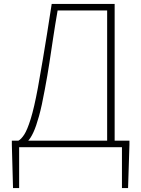

<svg xmlns="http://www.w3.org/2000/svg" viewBox="-20 -746 715 973"><path d="M77 0V207H46L40 -13V-33H73Q87 -40 102.5 -63.5Q118 -87 135.5 -143Q153 -199 172 -301Q186 -380 197 -444.5Q208 -509 218.5 -575.5Q229 -642 242 -726H561V-33H636V-13L629 207H598V0ZM123 -33H523V-693H272Q259 -618 249.5 -554.5Q240 -491 230.5 -428.5Q221 -366 207 -292Q192 -209 177.5 -157Q163 -105 149.5 -76Q136 -47 123 -33Z"/></svg>

Font: Source Han Sans SC ExtraLight
Style: Regular
Weight: 250
Designer: Ryoko NISHIZUKA 西塚涼子 (kana, bopomofo & ideographs); Paul D. Hunt (Latin, Greek & Cyrillic); Sandoll Communications 산돌커뮤니
Foundry: Adobe
Version: Version 2.004;hotconv 1.0.118;makeotfexe 2.5.65603